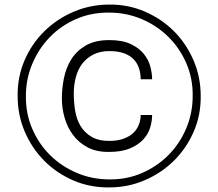

<svg xmlns="http://www.w3.org/2000/svg" viewBox="-20 -809 953 838"><path d="M457 9Q373 10 300 -21.5Q227 -53 173 -107.5Q119 -162 88 -234.5Q57 -307 57 -390Q56 -474 87.5 -546.5Q119 -619 174 -673Q229 -727 302 -758Q375 -789 457 -789Q539 -790 612 -758.5Q685 -727 739 -673Q793 -619 824.5 -546Q856 -473 856 -390Q857 -307 825.5 -234.5Q794 -162 739.5 -108Q685 -54 612 -22.5Q539 9 457 9ZM457 -26Q533 -25 599 -53.5Q665 -82 714.5 -131.5Q764 -181 792.5 -248Q821 -315 821 -390Q822 -467 793 -533.5Q764 -600 714 -649Q664 -698 597.5 -726Q531 -754 457 -754Q379 -755 312.5 -726Q246 -697 197.5 -647Q149 -597 121 -530.5Q93 -464 93 -390Q92 -314 120.5 -247.5Q149 -181 198.5 -132Q248 -83 315 -54.5Q382 -26 457 -26ZM457 -146Q402 -145 363 -165.5Q324 -186 299 -219.5Q274 -253 262 -295Q250 -337 250 -379Q250 -422 259 -467.5Q268 -513 291 -550Q314 -587 354.5 -610.5Q395 -634 457 -634Q514 -634 550 -617Q586 -600 607 -574.5Q628 -549 636 -519Q644 -489 644 -463H594Q594 -488 587 -510Q580 -532 564.5 -549Q549 -566 522.5 -576Q496 -586 457 -586Q417 -586 387.5 -571Q358 -556 339 -531Q320 -506 311 -472Q302 -438 302 -401Q302 -363 308 -326Q314 -289 331 -260Q348 -231 378.5 -212.5Q409 -194 457 -194Q493 -194 519 -203.5Q545 -213 561.5 -228.5Q578 -244 586 -264.5Q594 -285 594 -307H644Q644 -281 635.5 -252.5Q627 -224 605.5 -200.5Q584 -177 548 -161.5Q512 -146 457 -146Z"/></svg>

Font: Tanohe Sans Light
Style: Regular
Weight: 300
Designer: Village Type and Design LLC & Cristiano Sobral
Foundry: Cooper Hewitt Smithsonian Design Museum
Version: Version 1.00;September 29, 2021;FontCreator 13.0.0.2655 64-b